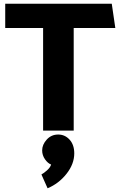

<svg xmlns="http://www.w3.org/2000/svg" viewBox="-20 -700 646 1029"><path d="M8 -680H579Q584 -647 588.5 -615Q593 -583 598 -550H375V0H211V-550H8ZM378 122Q378 179 336.5 231.5Q295 284 235 309L202 235Q215 228 232 213Q249 198 254 182Q236 175 221 153.5Q206 132 206 106Q206 75 230.5 48Q255 21 292 21Q328 21 353 48.5Q378 76 378 122Z"/></svg>

Font: Palanquin Dark SemiBold
Style: Regular
Weight: 600
Designer: Pria Ravichandran
Version: Version 1.001